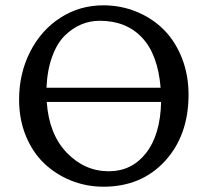

<svg xmlns="http://www.w3.org/2000/svg" viewBox="-20 -685 781 722"><path d="M689 -329.1Q689 -175.8 600.3 -79.3Q511.7 17.1 369.1 17.1Q304.7 17.1 247.1 -6.1Q189.5 -29.3 146 -70.8Q102.5 -112.3 77.1 -174.3Q51.8 -236.3 51.8 -310.1Q51.8 -408.7 93.3 -490.2Q134.8 -571.8 207.3 -618.4Q279.8 -665 368.2 -665Q435.1 -665 494.1 -640.6Q553.2 -616.2 596.2 -573Q639.2 -529.8 664.1 -466.6Q689 -403.3 689 -329.1ZM389.2 -41Q475.6 -41 529.3 -109.6Q583 -178.2 585.9 -301.8H155.8Q164.1 -180.2 231.2 -110.6Q298.3 -41 389.2 -41ZM355 -606.9Q318.8 -606.9 285.9 -593.3Q252.9 -579.6 223.9 -551.3Q194.8 -522.9 176.3 -472.4Q157.7 -421.9 154.8 -355H584Q573.7 -480 514.2 -543.5Q454.6 -606.9 355 -606.9Z"/></svg>

Font: Linear Smooth Low Contrast
Style: Regular
Weight: 500
Designer: Philipp H. Poll, Flanker
Foundry: Philipp H. Poll, reworked by Flanker
Version: Version 1.010 | FøM Fix